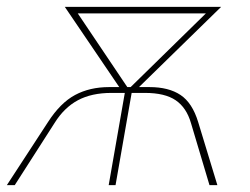

<svg xmlns="http://www.w3.org/2000/svg" viewBox="-36 -540 730 560"><path d="M282 -286H340L337 -269H289Q231 -269 191 -247.5Q151 -226 123 -181L7 0H-16L104 -184Q140 -240 183 -263Q226 -286 282 -286ZM178 -520 336 -285 322 -271 153 -520ZM178 -520H584L581 -501H175ZM354 -271 344 -285 584 -520H609ZM598 0H575L521 -181Q508 -226 476.5 -247.5Q445 -269 387 -269H348L301 0H281L331 -286H400Q456 -286 490.5 -263Q525 -240 542 -184Z"/></svg>

Font: Fixel Italic Variable 20240409 Display Thin
Style: Italic
Weight: 100
Italic angle: -10°
Designer: AlfaBravo + MacPaw
Foundry: Kyrylo Tkachov, Marchela Mozhyna, Serhii Makarenko, Maria Weinstein, Zakhar Kryvoshyya
Version: Version 1.211;Glyphs 3.2 (3225)